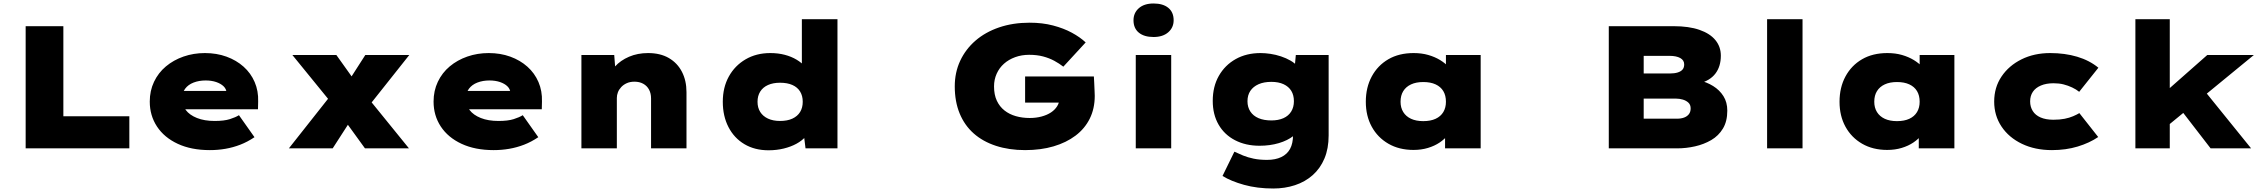

<svg xmlns="http://www.w3.org/2000/svg" viewBox="-20 -850 12984 1100"><path d="M127 0V-700H343V-184H721V0Z M1182 10Q1076 10 998.5 -26Q921 -62 879.5 -125Q838 -188 838 -268Q838 -330 862.5 -381.5Q887 -433 930.5 -469.5Q974 -506 1031.5 -526Q1089 -546 1154 -546Q1221 -546 1277.5 -525.5Q1334 -505 1375.5 -468Q1417 -431 1439 -380Q1461 -329 1459 -268L1458 -224H961L938 -329H1297L1278 -301V-319Q1277 -340 1261 -355.5Q1245 -371 1218.5 -380Q1192 -389 1158 -389Q1120 -389 1089 -377Q1058 -365 1040.5 -341.5Q1023 -318 1023 -284Q1023 -248 1044.5 -219.5Q1066 -191 1108.5 -174Q1151 -157 1210 -157Q1264 -157 1297 -167.5Q1330 -178 1349 -190L1438 -64Q1398 -37 1356.5 -21Q1315 -5 1271.5 2.5Q1228 10 1182 10Z M2071 0 1942 -178 1892 -244 1655 -535H1907L2014 -385L2069 -313L2323 0ZM1635 0 1887 -319 2015 -200 1886 0ZM2071 -215 1944 -334 2073 -535H2325Z M2808 10Q2702 10 2624.5 -26Q2547 -62 2505.5 -125Q2464 -188 2464 -268Q2464 -330 2488.5 -381.5Q2513 -433 2556.5 -469.5Q2600 -506 2657.5 -526Q2715 -546 2780 -546Q2847 -546 2903.5 -525.5Q2960 -505 3001.5 -468Q3043 -431 3065 -380Q3087 -329 3085 -268L3084 -224H2587L2564 -329H2923L2904 -301V-319Q2903 -340 2887 -355.5Q2871 -371 2844.5 -380Q2818 -389 2784 -389Q2746 -389 2715 -377Q2684 -365 2666.5 -341.5Q2649 -318 2649 -284Q2649 -248 2670.5 -219.5Q2692 -191 2734.5 -174Q2777 -157 2836 -157Q2890 -157 2923 -167.5Q2956 -178 2975 -190L3064 -64Q3024 -37 2982.5 -21Q2941 -5 2897.5 2.5Q2854 10 2808 10Z M3311 0V-535H3499L3509 -405L3461 -391Q3472 -434 3503.5 -469Q3535 -504 3584 -525Q3633 -546 3693 -546Q3763 -546 3812 -517.5Q3861 -489 3887 -438.5Q3913 -388 3913 -322V0H3710V-286Q3710 -315 3698.5 -336.5Q3687 -358 3665.5 -370Q3644 -382 3615 -382Q3590 -382 3571 -373.5Q3552 -365 3539 -351Q3526 -337 3520 -321Q3514 -305 3514 -289V0H3413Q3368 0 3342.5 0Q3317 0 3311 0Z M4383 11Q4304 11 4245 -24Q4186 -59 4153.5 -122Q4121 -185 4121 -267Q4121 -349 4155.5 -411.5Q4190 -474 4251.5 -510Q4313 -546 4393 -546Q4438 -546 4476 -536Q4514 -526 4544 -508Q4574 -490 4593.5 -467Q4613 -444 4619 -418L4574 -404V-740H4778V0H4595L4579 -129L4620 -116Q4615 -90 4595 -67Q4575 -44 4543 -26.5Q4511 -9 4470 1Q4429 11 4383 11ZM4449 -157Q4491 -157 4520 -170.5Q4549 -184 4564 -208.5Q4579 -233 4579 -267Q4579 -301 4564 -325.5Q4549 -350 4520 -363Q4491 -376 4449 -376Q4409 -376 4380 -363Q4351 -350 4335.5 -325.5Q4320 -301 4320 -267Q4320 -233 4335.5 -208.5Q4351 -184 4380 -170.5Q4409 -157 4449 -157Z M5853 10Q5761 10 5686 -14.5Q5611 -39 5558.5 -85.5Q5506 -132 5478 -200Q5450 -268 5450 -355Q5450 -435 5481 -501.5Q5512 -568 5568.5 -617Q5625 -666 5704 -693Q5783 -720 5879 -720Q5952 -720 6013 -704Q6074 -688 6121 -662.5Q6168 -637 6200 -607L6072 -468Q6049 -486 6020.5 -501.5Q5992 -517 5956.5 -526.5Q5921 -536 5876 -536Q5833 -536 5796 -522.5Q5759 -509 5732 -485Q5705 -461 5690 -427.5Q5675 -394 5675 -355Q5675 -307 5691 -273Q5707 -239 5735 -217Q5763 -195 5800 -184.5Q5837 -174 5879 -174Q5916 -174 5947.5 -182.5Q5979 -191 6001.5 -206Q6024 -221 6037 -242Q6050 -263 6050 -289V-314L6079 -262H5853V-412H6247Q6248 -399 6249 -375Q6250 -351 6251 -329Q6252 -307 6252 -301Q6252 -228 6223.5 -170.5Q6195 -113 6142 -73Q6089 -33 6016 -11.5Q5943 10 5853 10Z M6487 0V-535H6690V0ZM6589 -638Q6535 -638 6504.5 -663Q6474 -688 6474 -734Q6474 -776 6504.5 -803Q6535 -830 6589 -830Q6643 -830 6673.5 -805Q6704 -780 6704 -734Q6704 -692 6673 -665Q6642 -638 6589 -638Z M7275 230Q7183 230 7107.5 209Q7032 188 6984 158L7052 19Q7075 30 7102 41Q7129 52 7162.5 59Q7196 66 7239 66Q7287 66 7320.5 50Q7354 34 7371 3Q7388 -28 7388 -77V-135L7433 -131Q7424 -98 7390.5 -71.5Q7357 -45 7306.5 -30Q7256 -15 7196 -15Q7117 -15 7056 -46.5Q6995 -78 6961.5 -136Q6928 -194 6928 -272Q6928 -354 6963 -415.5Q6998 -477 7059.5 -511.5Q7121 -546 7202 -546Q7228 -546 7258.5 -541.5Q7289 -537 7319 -527Q7349 -517 7374 -502.5Q7399 -488 7415.5 -468.5Q7432 -449 7434 -426L7393 -417L7404 -535H7592V-74Q7592 1 7568 58Q7544 115 7500.5 153.5Q7457 192 7399 211Q7341 230 7275 230ZM7264 -160Q7304 -160 7333 -173Q7362 -186 7377.5 -211Q7393 -236 7393 -270Q7393 -305 7378 -329.5Q7363 -354 7334 -367.5Q7305 -381 7264 -381Q7221 -381 7190.5 -367.5Q7160 -354 7143.5 -329.5Q7127 -305 7127 -270Q7127 -236 7143.5 -211Q7160 -186 7190.5 -173Q7221 -160 7264 -160Z M8078 9Q7996 9 7934.5 -26.5Q7873 -62 7839 -124Q7805 -186 7805 -267Q7805 -349 7839 -412Q7873 -475 7934 -510.5Q7995 -546 8079 -546Q8125 -546 8163 -535Q8201 -524 8230.5 -506Q8260 -488 8280.5 -465.5Q8301 -443 8309 -422L8264 -417V-535H8463V0H8259V-142L8302 -130Q8296 -103 8276.5 -78Q8257 -53 8228 -33.5Q8199 -14 8161 -2.5Q8123 9 8078 9ZM8134 -156Q8176 -156 8205 -169.5Q8234 -183 8249 -208Q8264 -233 8264 -267Q8264 -303 8249 -328Q8234 -353 8205 -366.5Q8176 -380 8134 -380Q8093 -380 8064 -366.5Q8035 -353 8019.5 -328Q8004 -303 8004 -267Q8004 -233 8019.5 -208Q8035 -183 8064 -169.5Q8093 -156 8134 -156Z M9197 0V-700H9569Q9656 -700 9716.5 -679Q9777 -658 9808 -620Q9839 -582 9839 -531Q9839 -469 9807.5 -428Q9776 -387 9712 -371L9713 -390Q9758 -380 9795 -357Q9832 -334 9854 -299Q9876 -264 9876 -216Q9876 -155 9851 -113.5Q9826 -72 9784 -47.5Q9742 -23 9691 -11.5Q9640 0 9588 0ZM9397 -170H9588Q9611 -170 9628.5 -176.5Q9646 -183 9656 -196Q9666 -209 9666 -229Q9666 -250 9653 -262Q9640 -274 9621 -279.5Q9602 -285 9583 -285H9397ZM9397 -429H9547Q9574 -429 9592.5 -435Q9611 -441 9620 -452Q9629 -463 9629 -481Q9629 -505 9606.5 -517.5Q9584 -530 9545 -530H9397Z M10104 0V-740H10307V0Z M10792 9Q10710 9 10648.5 -26.5Q10587 -62 10553 -124Q10519 -186 10519 -267Q10519 -349 10553 -412Q10587 -475 10648 -510.5Q10709 -546 10793 -546Q10839 -546 10877 -535Q10915 -524 10944.5 -506Q10974 -488 10994.5 -465.5Q11015 -443 11023 -422L10978 -417V-535H11177V0H10973V-142L11016 -130Q11010 -103 10990.5 -78Q10971 -53 10942 -33.5Q10913 -14 10875 -2.5Q10837 9 10792 9ZM10848 -156Q10890 -156 10919 -169.5Q10948 -183 10963 -208Q10978 -233 10978 -267Q10978 -303 10963 -328Q10948 -353 10919 -366.5Q10890 -380 10848 -380Q10807 -380 10778 -366.5Q10749 -353 10733.5 -328Q10718 -303 10718 -267Q10718 -233 10733.5 -208Q10749 -183 10778 -169.5Q10807 -156 10848 -156Z M11736 10Q11639 10 11564 -26Q11489 -62 11447 -125Q11405 -188 11405 -268Q11405 -349 11447 -411.5Q11489 -474 11561.5 -510Q11634 -546 11726 -546Q11810 -546 11880.5 -525Q11951 -504 12002 -462L11892 -324Q11875 -338 11851.5 -349Q11828 -360 11802.5 -366.5Q11777 -373 11745 -373Q11703 -373 11672.5 -360Q11642 -347 11626.5 -324Q11611 -301 11611 -269Q11611 -238 11626 -214Q11641 -190 11671 -177Q11701 -164 11744 -164Q11781 -164 11808.5 -169.5Q11836 -175 11857 -184Q11878 -193 11893 -202L12001 -65Q11951 -31 11883.5 -10.5Q11816 10 11736 10Z M12403 -133 12313 -259 12626 -535H12893ZM12214 0V-740H12411V0ZM12645 0 12425 -285 12564 -387 12877 0Z"/></svg>

Font: Lexend Giga Black
Style: Regular
Weight: 900
Designer: Bonnie Shaver-Troup, Thomas Jockin
Foundry: Lexend
Version: Version 1.007